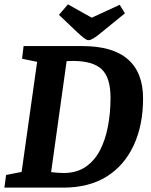

<svg xmlns="http://www.w3.org/2000/svg" viewBox="-25 -859 692 879"><path d="M-5 0 3 -58 74 -72 145 -576 76 -590 83 -648H353Q491 -648 560.5 -587.5Q630 -527 630 -408Q630 -286 587 -193.5Q544 -101 463 -50.5Q382 0 264 0ZM267 -67Q325 -67 366 -94.5Q407 -122 432 -169.5Q457 -217 469 -279.5Q481 -342 481 -411Q481 -504 440.5 -542Q400 -580 309 -580Q303 -580 293 -579.5Q283 -579 280 -579L209 -71Q224 -69 239 -68Q254 -67 267 -67ZM381 -675Q374 -675 365.5 -680.5Q357 -686 347.5 -694.5Q338 -703 328 -712L245 -791L286 -839L395 -778L523 -837L547 -798L456 -724Q437 -708 422.5 -697Q408 -686 397.5 -680.5Q387 -675 381 -675Z"/></svg>

Font: Faustina Light
Style: Bold Italic
Weight: 700
Italic angle: -8°
Version: Version 1.200